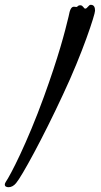

<svg xmlns="http://www.w3.org/2000/svg" viewBox="-45 -700 420 800"><path d="M351 -655C351 -668 348 -680 333 -680C324 -680 319 -664 310 -664C304 -664 301 -678 290 -678C277 -678 280 -671 273 -671C270 -671 267 -672 263 -672C252 -672 246 -660 241 -632C225 -565 199 -465 138 -297C68 -104 -2 31 -21 58C-24 63 -25 66 -25 69C-25 77 -18 80 -9 80C2 80 13 74 22 63C46 35 134 -126 217 -305C300 -481 351 -640 351 -655Z"/></svg>

Font: Engagement
Style: Regular
Weight: 400
Designer: Astigmatic (AOETI)
Foundry: Astigmatic (AOETI)
Version: Version 1.000